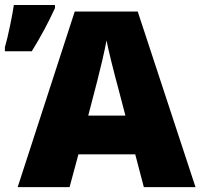

<svg xmlns="http://www.w3.org/2000/svg" viewBox="-59 -764 818 784"><path d="M528.3 0 493.2 -133.8H261.2L225.1 0H13.2L246.1 -716.8H503.4L739.3 0ZM453.1 -292 422.4 -409.2Q411.6 -448.2 396.2 -510.3Q380.9 -572.3 376 -599.1Q371.6 -574.2 358.6 -517.1Q345.7 -460 301.3 -292ZM-39.1 -570.8Q-29.3 -604 -18.1 -658.4Q-6.8 -712.9 -2.4 -743.7H165.5V-731Q125.5 -643.1 70.8 -554.7H-39.1Z"/></svg>

Font: Open Sans ExtBd
Style: Bold
Weight: 800
Foundry: Ascender Corporation
Version: Version 1.10